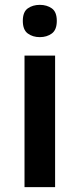

<svg xmlns="http://www.w3.org/2000/svg" viewBox="-20 -771 327 791"><path d="M207 -542V0H81V-542ZM144 -751Q173 -751 193.5 -736.5Q214 -722 214 -685Q214 -648 193.5 -633Q173 -618 144 -618Q115 -618 94.5 -633Q74 -648 74 -685Q74 -722 94.5 -736.5Q115 -751 144 -751Z"/></svg>

Font: Noto Sans Hanifi Rohingya SemiBold
Style: Regular
Weight: 600
Version: Version 2.101